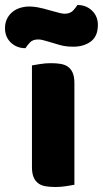

<svg xmlns="http://www.w3.org/2000/svg" viewBox="-72 -741 412 769"><path d="M226 -1Q215 1 193.5 4.5Q172 8 150 8Q128 8 110.5 5Q93 2 81 -7Q69 -16 62.5 -31.5Q56 -47 56 -72V-479Q67 -481 88.5 -484.5Q110 -488 132 -488Q154 -488 171.5 -485Q189 -482 201 -473Q213 -464 219.5 -448.5Q226 -433 226 -408ZM137 -697Q155 -692 167 -689Q179 -686 187 -686Q209 -686 221 -699Q233 -712 238 -721Q273 -721 296.5 -698.5Q320 -676 320 -641Q320 -596 292 -575Q264 -554 222 -554Q208 -554 194 -555.5Q180 -557 163 -562L123 -574Q109 -578 99.5 -580.5Q90 -583 81 -583Q59 -583 47.5 -570.5Q36 -558 30 -548Q-5 -548 -28.5 -570.5Q-52 -593 -52 -628Q-52 -650 -43.5 -666.5Q-35 -683 -21 -694Q-7 -705 10.5 -710Q28 -715 46 -715Q59 -715 77.5 -712Q96 -709 137 -697Z"/></svg>

Font: Baloo Tamma
Style: Regular
Weight: 400
Designer: Divya Kowshik and Ek Type
Foundry: Ek Type
Version: Version 1.007;PS 1.000;hotconv 1.0.88;makeotf.lib2.5.647800